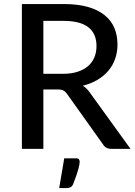

<svg xmlns="http://www.w3.org/2000/svg" viewBox="-20 -738 670 952"><path d="M292 -372Q333 -372 364.2 -382Q395.5 -392 416.5 -410.2Q437.5 -428.5 448 -453.8Q458.5 -479 458.5 -509.5Q458.5 -571.5 417.8 -603Q377 -634.5 295.5 -634.5H195V-372ZM627 0H532Q503.5 0 490.5 -22.5L313 -271.5Q304.5 -284 294.5 -289.2Q284.5 -294.5 264.5 -294.5H195V0H88.5V-718H295.5Q365 -718 415.2 -703.8Q465.5 -689.5 498.2 -663.2Q531 -637 546.8 -600Q562.5 -563 562.5 -517Q562.5 -479.5 551 -446.5Q539.5 -413.5 517.2 -387.2Q495 -361 463 -342Q431 -323 390.5 -313Q410.5 -301 425 -279.5ZM357.5 47Q369 47 372 52.5Q375 58 375 64Q375 69 373.8 77.2Q372.5 85.5 369 98.8Q365.5 112 359 130.8Q352.5 149.5 342.5 175.5Q337 187 329 190.8Q321 194.5 308 194.5H273.5L298.5 47Z"/></svg>

Font: LatoLatin Medium
Style: Regular
Weight: 500
Designer: Lukasz Dziedzic with Adam Twardoch and Botio Nikoltchev
Foundry: tyPoland Lukasz Dziedzic
Version: Version 2.015; 2015-08-06; http://www.latofonts.com/